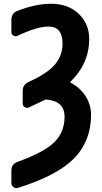

<svg xmlns="http://www.w3.org/2000/svg" viewBox="-20 -760 540 1012"><path d="M352.5 -324.2Q402.3 -297.9 431.2 -252.9Q460 -208 460 -155.3Q460 -17.6 371.6 73.7Q283.2 165 74.2 230.5Q61.5 234.4 50.8 226.1Q40 217.8 40 205.1V139.6Q40 104.5 73.2 92.8Q213.9 42 267.1 -11.2Q320.3 -64.5 320.3 -144.5Q320.3 -228.5 222.7 -235.4Q217.8 -235.4 213.9 -232.4Q182.6 -216.8 131.8 -193.4Q121.1 -188.5 110.4 -195.3Q99.6 -202.1 99.6 -214.8V-280.3Q99.6 -314.5 132.8 -329.1Q228.5 -372.1 269 -419.4Q309.6 -466.8 309.6 -530.3Q309.6 -620.1 235.4 -620.1Q175.8 -620.1 72.3 -571.3Q61.5 -566.4 50.8 -572.3Q40 -578.1 40 -589.8V-655.3Q40 -690.4 72.3 -703.1Q168.9 -740.2 250 -740.2Q338.9 -740.2 394.5 -687.5Q450.2 -634.8 450.2 -554.7Q450.2 -425.8 351.6 -329.1Q348.6 -326.2 352.5 -324.2Z"/></svg>

Font: Rounded-L Mgen+ 1mn bold
Style: Bold
Weight: 700
Designer: [Source Han Sans]
Ryoko NISHIZUKA  (kana & ideographs); Paul D. Hunt (Latin, Greek & Cyrillic); Wenlong ZHANG  (bopomofo
Version: Version 1.059.20150602